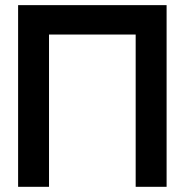

<svg xmlns="http://www.w3.org/2000/svg" viewBox="-20 -720 712 740"><path d="M622.1 -700.2V0H502.9V-586.9H168.9V0H49.8V-700.2Z"/></svg>

Font: Cakra Normal
Style: Regular
Weight: 400
Designer: Lucia Kollert, Vojtech Kollert
Foundry: OoM Type
Version: Version 1.000;Glyphs 3.1.1 (3148)